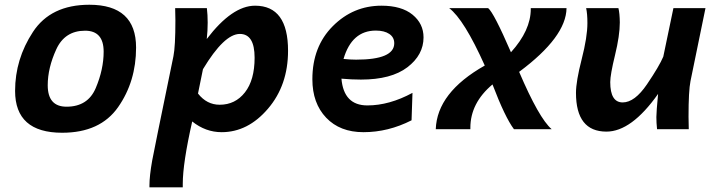

<svg xmlns="http://www.w3.org/2000/svg" viewBox="-20 -547 3046 813"><path d="M243.2 15.1Q43.9 15.1 43.9 -162.1Q43.9 -296.4 119.4 -411.6Q194.8 -526.9 358.4 -526.9Q556.2 -526.9 556.2 -345.7Q556.2 -202.1 480.2 -93.5Q404.3 15.1 243.2 15.1ZM261.7 -95.2Q352.1 -95.2 385.5 -174.3Q418.9 -253.4 418.9 -328.1Q418.9 -417 340.3 -417Q254.4 -417 218.3 -338.1Q182.1 -259.3 182.1 -186Q182.1 -95.2 261.7 -95.2Z M753.9 246.1H612.8V238.3Q612.8 198.2 624.5 132.3Q629.9 101.1 714.4 -309.1Q722.7 -350.1 722.7 -460Q722.7 -489.7 721.7 -512.7H856Q859.4 -483.9 859.4 -451.2Q859.4 -416 855.5 -381.8Q962.9 -522.9 1060.1 -522.9Q1199.7 -522.9 1199.7 -332Q1199.7 -186 1114.7 -86.7Q1029.8 12.7 918.5 12.7Q850.6 12.7 793.9 -32.7Q753.9 143.6 753.9 231.9ZM910.2 -103.5Q976.1 -103.5 1017.1 -155.8Q1058.1 -208 1058.1 -302.7Q1058.1 -403.3 995.6 -403.3Q929.2 -403.3 839.4 -253.9L818.4 -150.9Q855.5 -103.5 910.2 -103.5Z M1487.8 -294.4Q1649.4 -294.4 1649.4 -363.8Q1649.4 -389.2 1628.4 -403.3Q1607.4 -417.5 1571.3 -417.5Q1469.7 -417.5 1434.6 -297.4Q1462.9 -294.4 1487.8 -294.4ZM1519 12.7Q1419.4 12.7 1361.1 -48.6Q1302.7 -109.9 1302.7 -211.4Q1302.7 -349.6 1389.2 -436.3Q1475.6 -522.9 1595.2 -522.9Q1680.2 -522.9 1726.8 -484.9Q1773.4 -446.8 1773.4 -388.7Q1773.4 -314.5 1705.1 -262.2Q1636.7 -210 1508.3 -210Q1468.8 -210 1425.8 -213.9Q1435.5 -100.6 1535.6 -100.6Q1628.4 -100.6 1726.6 -153.8L1722.7 -37.6Q1624 12.7 1519 12.7Z M2315.9 0H2156.2Q2118.7 -49.8 2065.4 -189.5Q1971.7 -110.8 1971.7 -5.9V0H1825.2Q1830.6 -155.3 2032.7 -269.5Q1944.8 -465.3 1881.8 -512.7H2046.9Q2070.8 -493.7 2143.6 -325.7Q2227.5 -418.5 2227.5 -508.8V-512.7H2378.9Q2377.4 -390.6 2178.2 -242.7Q2262.2 -46.4 2315.9 0Z M2461.9 -512.7H2598.6Q2604 -491.2 2604.5 -452.1Q2604.5 -396.5 2584.2 -313.5Q2564 -230.5 2564 -199.2Q2564 -113.3 2616.7 -113.3Q2667.5 -113.3 2719.5 -189.9Q2771.5 -266.6 2788.6 -307.1L2831.5 -512.7H2967.3L2903.8 -203.6Q2895.5 -162.6 2895.5 -52.7Q2895.5 -27.8 2896.5 0H2762.2Q2759.3 -26.9 2759.3 -51.3Q2759.3 -73.2 2766.6 -149.4Q2653.8 10.3 2547.9 10.3Q2418.9 10.3 2418.9 -153.8Q2418.9 -202.1 2443.1 -296.4Q2467.3 -390.6 2467.3 -449.2Q2467.3 -489.3 2461.9 -512.7Z"/></svg>

Font: Cadman
Style: Bold Italic
Weight: 700
Italic angle: -12°
Designer: Paul James MIller
Foundry: High-Logic / Made with FontCreator
Version: Version 2.114;March 28, 2021;FontCreator 13.0.0.2683 64-bit